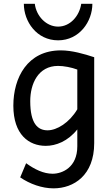

<svg xmlns="http://www.w3.org/2000/svg" viewBox="-20 -777 589 1026"><path d="M483.4 -471.2C430.2 -488.8 364.3 -507.8 305.2 -507.8C127 -507.8 51.3 -362.3 51.3 -212.4C51.3 -57.1 134.8 2.4 224.6 2.4C278.3 2.4 342.3 -21.5 393.1 -85.4V4.9C393.1 118.2 312 151.4 261.2 151.4C212.9 151.4 165.5 128.4 119.6 95.2L87.9 170.9C139.6 206.1 204.1 229.5 266.1 229.5C374.5 229.5 483.4 159.7 483.4 -12.2ZM393.1 -192.9C350.6 -121.1 283.7 -80.6 234.4 -80.6C181.6 -80.6 141.6 -116.2 141.6 -236.8C141.6 -329.1 183.6 -424.8 290.5 -424.8C320.3 -424.8 362.3 -417 393.1 -405.3ZM473.6 -756.8H414.1C404.3 -690.9 354.5 -634.8 290.5 -634.8C227.1 -634.8 173.8 -690.9 166 -756.8H107.4C107.4 -662.1 175.8 -561.5 290.5 -561.5C404.3 -561.5 473.6 -662.1 473.6 -756.8Z"/></svg>

Font: Andika
Style: Regular
Weight: 400
Designer: Victor Gaultney, Annie Olsen, Julie Remington, Don Collingsworth, Eric Hays
Foundry: SIL International
Version: Version 1.000